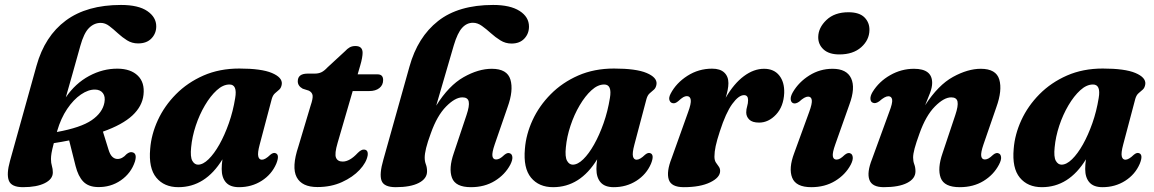

<svg xmlns="http://www.w3.org/2000/svg" viewBox="-20 -745 4665 776"><path d="M193.5 -48Q193.5 -21 161 -4.8Q128.5 11.5 73 11.5Q26 11.5 15.8 -15Q5.5 -41.5 20.5 -95L127.5 -479Q161 -599 246 -662Q331 -725 469 -725Q539.5 -725 575.5 -700.2Q611.5 -675.5 611.5 -638.5Q611.5 -610 592.2 -589.8Q573 -569.5 538 -569.5Q513.5 -569.5 493.5 -582Q473.5 -594.5 455.8 -611Q438 -627.5 421.5 -640Q405 -652.5 387 -652.5Q360.5 -652.5 339.8 -632Q319 -611.5 304.5 -559Q287.5 -497 272.5 -444.8Q257.5 -392.5 246 -351.5Q284.5 -408 340.2 -438Q396 -468 455.5 -467.5Q508.5 -467 537 -439.2Q565.5 -411.5 560 -362Q555 -315.5 515 -278.2Q475 -241 396 -213L418.5 -140.5Q424.5 -120.5 433.5 -111.8Q442.5 -103 454 -102.5Q474 -102 491.5 -122Q504.5 -132.5 515 -129.5Q535 -125 525.5 -92.5Q510 -45 468.5 -16.2Q427 12.5 374 11Q337 10 316.5 -11.2Q296 -32.5 285.5 -74L259.5 -177.5Q230 -171.5 197.5 -166.5Q190.5 -140 188.2 -126.2Q186 -112.5 186 -102.5Q186 -86 189.8 -74.2Q193.5 -62.5 193.5 -48ZM211 -215.5 210 -211.5Q306.5 -229 350.5 -259.2Q394.5 -289.5 402 -330.5Q406.5 -354.5 396 -368.5Q385.5 -382.5 364.5 -383Q337 -383.5 307 -363Q277 -342.5 251.5 -304.8Q226 -267 211 -215.5Z M1029.5 -160.5Q1020.5 -127 1023.8 -113.2Q1027 -99.5 1038.5 -99.5Q1052 -99.5 1072.5 -119.5Q1084.5 -129.5 1093.5 -126Q1111.5 -120 1096.5 -83Q1078 -40 1037.5 -14.2Q997 11.5 946 11.5Q910 11.5 893 -8Q876 -27.5 876 -62Q876 -80 879 -101Q810 11.5 701 11.5Q643.5 11.5 611.8 -27Q580 -65.5 587 -143.5Q591.5 -202 618 -259.5Q644.5 -317 691.2 -364.2Q738 -411.5 802.5 -439.8Q867 -468 947 -468Q1036.5 -468 1079 -450Q1121.5 -432 1119 -405.5Q1117 -390.5 1109 -383.2Q1101 -376 1092 -368.5Q1083 -361 1078.5 -345.5ZM752.5 -149.5Q748.5 -111 757.2 -95.2Q766 -79.5 780.5 -79.5Q800.5 -79.5 823 -101.5Q845.5 -123.5 866.8 -161.2Q888 -199 905 -247.2Q922 -295.5 930.5 -348.5Q940 -403.5 907.5 -403.5Q881.5 -403.5 856 -380.2Q830.5 -357 808.2 -319.2Q786 -281.5 771.2 -237Q756.5 -192.5 752.5 -149.5Z M1228.5 -378.5 1203.5 -386.5Q1183.5 -397.5 1183.5 -416.5Q1183.5 -447.5 1223.5 -447.5H1251.5Q1267.5 -447.5 1279 -453Q1290.5 -458.5 1304 -473L1375 -538.5Q1383.5 -548 1393.2 -553.5Q1403 -559 1416.5 -559Q1445.5 -559 1445.5 -531.5Q1445.5 -523 1443.2 -510.2Q1441 -497.5 1436 -480.5L1425.5 -444.5H1506Q1528.5 -444.5 1528.5 -421.5Q1528.5 -401 1513.2 -389Q1498 -377 1472.5 -377H1405.5L1344.5 -167.5Q1331.5 -123.5 1338 -107.8Q1344.5 -92 1365 -92Q1393.5 -92 1425.5 -126.5Q1440 -141 1450.5 -140.5Q1469 -140 1466 -117Q1461 -88 1433.5 -58.5Q1406 -29 1362 -9Q1318 11 1263 11Q1200 11 1179 -29Q1158 -69 1186 -153L1235.5 -318.5Q1245 -346 1243.5 -358.8Q1242 -371.5 1228.5 -378.5Z M1721.5 -207Q1708 -170.5 1702.2 -146.8Q1696.5 -123 1696.5 -108Q1696.5 -93 1701.2 -80.8Q1706 -68.5 1706 -52.5Q1706 -23 1672.8 -5.8Q1639.5 11.5 1579.5 11.5Q1531.5 11.5 1522 -15Q1512.5 -41.5 1529.5 -100L1635 -476Q1668 -595 1750.5 -660Q1833 -725 1973 -725Q2042 -725 2080 -700.8Q2118 -676.5 2118 -637.5Q2118 -609 2099.2 -589Q2080.5 -569 2047.5 -569Q2023 -569 2002.5 -581.8Q1982 -594.5 1963.8 -611Q1945.5 -627.5 1927.8 -640.2Q1910 -653 1891.5 -653Q1866.5 -653 1847.8 -632.5Q1829 -612 1814 -561.5L1743 -318Q1794 -399.5 1853.8 -433.2Q1913.5 -467 1967.5 -467Q2030 -467 2043 -423.2Q2056 -379.5 2031.5 -312L1979.5 -161.5Q1968 -128 1970.2 -114.2Q1972.5 -100.5 1985 -100.5Q1992.5 -100.5 2000 -104.5Q2007.5 -108.5 2019 -119.5Q2032 -130 2041.5 -125Q2049.5 -122 2050.8 -110.2Q2052 -98.5 2042.5 -79.5Q2021 -39 1979.8 -13.8Q1938.5 11.5 1883.5 11.5Q1821 11.5 1806.8 -26.2Q1792.5 -64 1814 -126L1865.5 -280Q1878 -317 1874.5 -334.2Q1871 -351.5 1849 -351.5Q1819.5 -351.5 1783 -314.5Q1746.5 -277.5 1721.5 -207Z M2544 -160.5Q2535 -127 2538.2 -113.2Q2541.5 -99.5 2553 -99.5Q2566.5 -99.5 2587 -119.5Q2599 -129.5 2608 -126Q2626 -120 2611 -83Q2592.5 -40 2552 -14.2Q2511.5 11.5 2460.5 11.5Q2424.5 11.5 2407.5 -8Q2390.5 -27.5 2390.5 -62Q2390.5 -80 2393.5 -101Q2324.5 11.5 2215.5 11.5Q2158 11.5 2126.2 -27Q2094.5 -65.5 2101.5 -143.5Q2106 -202 2132.5 -259.5Q2159 -317 2205.8 -364.2Q2252.5 -411.5 2317 -439.8Q2381.5 -468 2461.5 -468Q2551 -468 2593.5 -450Q2636 -432 2633.5 -405.5Q2631.5 -390.5 2623.5 -383.2Q2615.5 -376 2606.5 -368.5Q2597.5 -361 2593 -345.5ZM2267 -149.5Q2263 -111 2271.8 -95.2Q2280.5 -79.5 2295 -79.5Q2315 -79.5 2337.5 -101.5Q2360 -123.5 2381.2 -161.2Q2402.5 -199 2419.5 -247.2Q2436.5 -295.5 2445 -348.5Q2454.5 -403.5 2422 -403.5Q2396 -403.5 2370.5 -380.2Q2345 -357 2322.8 -319.2Q2300.5 -281.5 2285.8 -237Q2271 -192.5 2267 -149.5Z M2699 -328Q2689.5 -329.5 2685.8 -339.8Q2682 -350 2690.5 -366.5Q2713 -409.5 2758.2 -438.5Q2803.5 -467.5 2858 -467.5Q2890.5 -467.5 2907.2 -451.8Q2924 -436 2924 -409Q2924 -396.5 2921 -381.2Q2918 -366 2913 -350Q2946.5 -407.5 2986.5 -437.2Q3026.5 -467 3068 -467Q3108 -467 3129.5 -440Q3151 -413 3149.5 -369Q3147 -314.5 3116.5 -282Q3086 -249.5 3048 -249.5Q3020.5 -249.5 3008.2 -261.8Q2996 -274 2996 -290.5Q2996 -303.5 2999.8 -315.5Q3003.5 -327.5 3003.5 -340.5Q3003.5 -360.5 2987 -360.5Q2965.5 -360.5 2939.5 -324.8Q2913.5 -289 2889.5 -214.5Q2877.5 -178 2872.5 -154.5Q2867.5 -131 2867.5 -112Q2867.5 -97.5 2873.2 -88.5Q2879 -79.5 2884.8 -72Q2890.5 -64.5 2890.5 -54Q2890.5 -27.5 2850.2 -8Q2810 11.5 2743.5 11.5Q2692.5 11.5 2682.8 -19.8Q2673 -51 2694.5 -105.5L2761 -291.5Q2774 -326.5 2771.8 -341.5Q2769.5 -356.5 2756 -356.5Q2749 -356.5 2741.2 -352Q2733.5 -347.5 2721 -336Q2708.5 -325.5 2699 -328Z M3372.5 -525Q3330.5 -525 3308.5 -545.2Q3286.5 -565.5 3287 -595.5Q3287.5 -633 3320.2 -664.2Q3353 -695.5 3409 -695.5Q3453 -695.5 3473.8 -674.8Q3494.5 -654 3494 -623.5Q3493.5 -583.5 3460.8 -554.2Q3428 -525 3372.5 -525ZM3356 -161.5Q3344 -128 3346 -114Q3348 -100 3361 -100Q3368 -100 3375.5 -104.2Q3383 -108.5 3394.5 -119.5Q3408 -130 3417 -125Q3425 -122 3426.5 -110Q3428 -98 3418.5 -79.5Q3397 -39 3355.5 -13.8Q3314 11.5 3259 11.5Q3197 11.5 3181.8 -26.5Q3166.5 -64.5 3190 -126.5L3250.5 -292.5Q3263 -326.5 3261 -340.5Q3259 -354.5 3246 -354.5Q3232 -354.5 3210 -334Q3195.5 -324 3185.5 -328Q3177 -331.5 3175.8 -343.2Q3174.5 -355 3184.5 -372.5Q3208.5 -413.5 3251.2 -440.2Q3294 -467 3345 -467Q3402 -467 3420 -428.5Q3438 -390 3413 -322.5Z M3508.5 -329.5Q3499 -332.5 3498 -344.8Q3497 -357 3506.5 -373Q3532.5 -415.5 3577.8 -441.2Q3623 -467 3674 -467Q3747.5 -467 3747.5 -410Q3747.5 -392 3738.8 -369Q3730 -346 3719 -319.5Q3772 -401.5 3831.8 -434.2Q3891.5 -467 3944 -467Q4006 -467 4018.8 -423.5Q4031.5 -380 4007 -312L3955 -161.5Q3943.5 -128 3945.8 -114.2Q3948 -100.5 3960.5 -100.5Q3967.5 -100.5 3975 -104.5Q3982.5 -108.5 3994 -119.5Q4007 -130 4016.5 -125Q4024.5 -122 4026 -110.2Q4027.5 -98.5 4017.5 -79.5Q3996 -38.5 3955 -13.5Q3914 11.5 3859 11.5Q3796 11.5 3782 -26.2Q3768 -64 3789.5 -126L3841 -280Q3853.5 -317 3850 -334.2Q3846.5 -351.5 3824.5 -351.5Q3795 -351.5 3758.5 -314.5Q3722 -277.5 3696.5 -206Q3682.5 -167.5 3676.5 -145Q3670.5 -122.5 3670.5 -108Q3670.5 -93.5 3675.2 -81Q3680 -68.5 3680 -52.5Q3680 -23 3646.5 -5.8Q3613 11.5 3552 11.5Q3504.5 11.5 3493.8 -18.2Q3483 -48 3504.5 -102L3574 -292.5Q3588 -328.5 3585.8 -342.2Q3583.5 -356 3570.5 -356Q3556.5 -356 3533.5 -335.5Q3518.5 -325 3508.5 -329.5Z M4519.5 -160.5Q4510.5 -127 4513.8 -113.2Q4517 -99.5 4528.5 -99.5Q4542 -99.5 4562.5 -119.5Q4574.5 -129.5 4583.5 -126Q4601.5 -120 4586.5 -83Q4568 -40 4527.5 -14.2Q4487 11.5 4436 11.5Q4400 11.5 4383 -8Q4366 -27.5 4366 -62Q4366 -80 4369 -101Q4300 11.5 4191 11.5Q4133.5 11.5 4101.8 -27Q4070 -65.5 4077 -143.5Q4081.5 -202 4108 -259.5Q4134.5 -317 4181.2 -364.2Q4228 -411.5 4292.5 -439.8Q4357 -468 4437 -468Q4526.5 -468 4569 -450Q4611.5 -432 4609 -405.5Q4607 -390.5 4599 -383.2Q4591 -376 4582 -368.5Q4573 -361 4568.5 -345.5ZM4242.5 -149.5Q4238.5 -111 4247.2 -95.2Q4256 -79.5 4270.5 -79.5Q4290.5 -79.5 4313 -101.5Q4335.5 -123.5 4356.8 -161.2Q4378 -199 4395 -247.2Q4412 -295.5 4420.5 -348.5Q4430 -403.5 4397.5 -403.5Q4371.5 -403.5 4346 -380.2Q4320.5 -357 4298.2 -319.2Q4276 -281.5 4261.2 -237Q4246.5 -192.5 4242.5 -149.5Z"/></svg>

Font: Fraunces 72pt S050
Style: Bold Italic
Weight: 700
Italic angle: -16°
Version: Version 1.000; ttfautohint (v1.8.3)